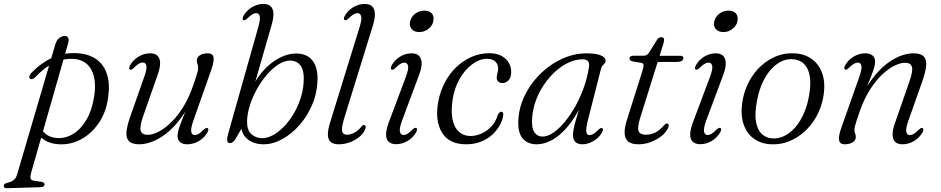

<svg xmlns="http://www.w3.org/2000/svg" viewBox="-84 -738 4874 994"><path d="M268 -511.5 77 157Q72 176.5 74.5 186Q77 195.5 95 198.5L129.5 203Q139 205 143 208.2Q147 211.5 147 216.5Q147 222.5 142 226.5Q137 230.5 128 231L-48.5 236.5Q-56.5 237 -60.5 233.5Q-64.5 230 -64.5 224.5Q-64.5 219 -61 215.5Q-57.5 212 -50 209.5Q-32 205 -21.5 199.8Q-11 194.5 -5.2 186.2Q0.5 178 4.5 165.5L202.5 -509Q205.5 -518 209.2 -525Q213 -532 218.2 -537Q223.5 -542 229 -545.2Q234.5 -548.5 240 -550.2Q245.5 -552 250.5 -552Q264 -552 269 -542.2Q274 -532.5 268 -511.5ZM96.5 -336.5Q91 -331 84 -328.8Q77 -326.5 71.5 -331Q66 -336 68.2 -344Q70.5 -352 77.5 -359.5Q112 -395.5 149.8 -419.2Q187.5 -443 229.2 -454.2Q271 -465.5 316 -462.5Q375 -459 414 -431.8Q453 -404.5 469.5 -354.8Q486 -305 476 -234.5Q466 -158.5 428.2 -102.5Q390.5 -46.5 336.5 -17.2Q282.5 12 222 9Q176.5 6.5 145.8 -12.8Q115 -32 100.5 -68.5L124.5 -79.5Q138 -53.5 159.2 -39.5Q180.5 -25.5 211 -23.5Q254.5 -20.5 294.5 -44.5Q334.5 -68.5 363.5 -118Q392.5 -167.5 404 -241.5Q412.5 -301.5 402 -342.8Q391.5 -384 366 -406.5Q340.5 -429 303.5 -432.5Q251 -437.5 199.8 -414.5Q148.5 -391.5 96.5 -336.5Z M990.5 -75Q995 -73 994.8 -67.2Q994.5 -61.5 990 -53Q974 -24.5 945.8 -7.8Q917.5 9 885.5 9Q862.5 9 848.8 -1.8Q835 -12.5 835 -34.5Q835 -47.5 840 -65Q845 -82.5 855.2 -109.2Q865.5 -136 882.5 -177Q899.5 -218 923.5 -278L921 -252Q891.5 -178.5 854.2 -128.5Q817 -78.5 778.2 -48Q739.5 -17.5 703.2 -4.2Q667 9 638 9Q598.5 9 583 -7.8Q567.5 -24.5 570.8 -56Q574 -87.5 589.5 -132L662.5 -339.5Q677.5 -381 673.8 -397.8Q670 -414.5 655 -414.5Q646.5 -414.5 635.5 -408.5Q624.5 -402.5 609.5 -387Q602.5 -380.5 597.8 -378.2Q593 -376 589 -378Q584.5 -380 585 -386Q585.5 -392 589.5 -400Q605.5 -428.5 633.8 -445.2Q662 -462 693.5 -462Q718.5 -462 731.2 -449.5Q744 -437 744.8 -413Q745.5 -389 733 -353L657.5 -137.5Q638 -82 644.5 -61Q651 -40 680.5 -40Q704 -40 734.8 -55Q765.5 -70 798.2 -100.8Q831 -131.5 861.2 -178.8Q891.5 -226 914 -289.5Q926 -322.5 931.8 -341.5Q937.5 -360.5 939.8 -370.2Q942 -380 942 -386.5Q942 -399 938.5 -406.2Q935 -413.5 935 -424.5Q935 -441.5 951 -451.8Q967 -462 993 -462Q1016.5 -462 1021.2 -442.2Q1026 -422.5 1009.5 -375.5L917 -113.5Q902.5 -72 906.2 -55.2Q910 -38.5 924.5 -38.5Q933.5 -38.5 944.2 -44.8Q955 -51 970 -66Q977 -72.5 981.8 -74.8Q986.5 -77 990.5 -75Z M1252.5 -595.5Q1264.5 -637 1260.8 -653.5Q1257 -670 1242 -670Q1233.5 -670 1222.8 -664Q1212 -658 1197 -643Q1189.5 -636.5 1185 -634.2Q1180.5 -632 1176 -634Q1171.5 -636.5 1172 -642.2Q1172.5 -648 1176.5 -656Q1187.5 -675 1203.8 -688.8Q1220 -702.5 1239.8 -710Q1259.5 -717.5 1280 -717.5Q1316.5 -717.5 1327.2 -690Q1338 -662.5 1322 -608L1218 -247L1203.5 -246.5Q1221 -292 1247.5 -331.2Q1274 -370.5 1306.8 -399.5Q1339.5 -428.5 1376.5 -444.8Q1413.5 -461 1451 -461Q1485 -461 1509.5 -446.2Q1534 -431.5 1547 -402.8Q1560 -374 1560 -332Q1559.5 -263.5 1534.5 -201.8Q1509.5 -140 1468.5 -92.8Q1427.5 -45.5 1378.2 -18.2Q1329 9 1280.5 9Q1229 9 1195.5 -19.2Q1162 -47.5 1163.5 -102L1180.5 -97L1134 -16.5Q1126 -5.5 1119.8 -1.2Q1113.5 3 1107 3Q1100.5 3 1096.2 -1.2Q1092 -5.5 1092 -15.2Q1092 -25 1096 -41.5ZM1417.5 -424.5Q1387.5 -424 1356.5 -403.8Q1325.5 -383.5 1296.8 -350Q1268 -316.5 1245 -274.8Q1222 -233 1208.8 -189.8Q1195.5 -146.5 1195 -107.5Q1195 -63 1218.2 -42.8Q1241.5 -22.5 1274 -22.5Q1301.5 -22.5 1331.5 -39.5Q1361.5 -56.5 1389.5 -86.2Q1417.5 -116 1439.8 -155.2Q1462 -194.5 1475.2 -239Q1488.5 -283.5 1488.5 -329Q1489 -364 1479.8 -384.8Q1470.5 -405.5 1454.2 -415Q1438 -424.5 1417.5 -424.5Z M1847 -607.5 1698 -126Q1682.5 -74.5 1687.5 -57.5Q1692.5 -40.5 1712 -40.5Q1730.5 -40.5 1751 -51.2Q1771.5 -62 1787 -82.5Q1791.5 -88 1795 -89.8Q1798.5 -91.5 1802.5 -90.5Q1807.5 -89.5 1809 -84.2Q1810.5 -79 1807 -70.5Q1800 -49.5 1778.8 -31.2Q1757.5 -13 1728.8 -2Q1700 9 1669.5 9Q1642.5 9 1628.2 -3Q1614 -15 1613.5 -41Q1613 -67 1626.5 -109L1777 -595.5Q1790 -637 1785.8 -653.5Q1781.5 -670 1766.5 -670Q1758 -670 1747 -664Q1736 -658 1721 -643Q1714 -636.5 1709.5 -634.2Q1705 -632 1700.5 -634Q1696 -636.5 1696.5 -642.2Q1697 -648 1701 -656Q1712 -675 1728.2 -688.8Q1744.5 -702.5 1764.2 -710Q1784 -717.5 1805 -717.5Q1829.5 -717.5 1842.5 -705.2Q1855.5 -693 1856.8 -668.5Q1858 -644 1847 -607.5Z M1997.5 -113.5Q1982.5 -72.5 1986.5 -55.8Q1990.5 -39 2005 -39Q2014 -39 2024.5 -45Q2035 -51 2050.5 -66.5Q2057.5 -73 2062 -75Q2066.5 -77 2071 -75.5Q2075.5 -73 2075 -67.2Q2074.5 -61.5 2070.5 -53.5Q2054 -25 2026 -8.2Q1998 8.5 1966.5 8.5Q1942 8.5 1928.5 -3.8Q1915 -16 1914.8 -40.5Q1914.5 -65 1927.5 -101L2017 -339.5Q2032.5 -381 2028.5 -397.5Q2024.5 -414 2009.5 -414Q2001 -414 1990.2 -408.2Q1979.5 -402.5 1964 -387Q1957 -380.5 1952.5 -378.2Q1948 -376 1943.5 -378Q1939 -380 1939.5 -385.8Q1940 -391.5 1944 -400Q1960 -428.5 1988 -445.2Q2016 -462 2047.5 -462Q2071 -462 2084.2 -449.8Q2097.5 -437.5 2098.8 -412.8Q2100 -388 2086 -351ZM2086 -572Q2061 -572 2047.8 -587.2Q2034.5 -602.5 2038.5 -623.5Q2041.5 -640 2052 -653.5Q2062.5 -667 2078.5 -675Q2094.5 -683 2113 -683Q2139.5 -683 2151.8 -668Q2164 -653 2159.5 -631Q2157.5 -614.5 2146.8 -601.2Q2136 -588 2120.5 -580Q2105 -572 2086 -572Z M2438 -433.5Q2398.5 -433.5 2360.5 -405.2Q2322.5 -377 2295 -328.8Q2267.5 -280.5 2259 -220Q2246 -128 2272.5 -80.8Q2299 -33.5 2353.5 -34Q2381.5 -34.5 2409.2 -46.8Q2437 -59 2459.8 -83.2Q2482.5 -107.5 2493 -143Q2498 -152 2502 -155.8Q2506 -159.5 2511 -159.5Q2517 -159.5 2519.8 -154.5Q2522.5 -149.5 2521 -140Q2518.5 -118.5 2505.2 -93Q2492 -67.5 2468 -44Q2444 -20.5 2409 -5.8Q2374 9 2328.5 9Q2241 9 2203.8 -52.2Q2166.5 -113.5 2185.5 -215Q2195.5 -266.5 2219.2 -311.5Q2243 -356.5 2278 -390.2Q2313 -424 2356.8 -443.2Q2400.5 -462.5 2449.5 -462.5Q2487 -462.5 2512.2 -448.8Q2537.5 -435 2550.2 -412.8Q2563 -390.5 2562.5 -364Q2562 -336.5 2548.5 -322.2Q2535 -308 2518 -308Q2503.5 -308 2495.5 -315.8Q2487.5 -323.5 2487.5 -335.5Q2487.5 -346.5 2491 -358.8Q2494.5 -371 2495 -383.5Q2495 -406 2479.8 -419.8Q2464.5 -433.5 2438 -433.5Z M2959 -113.5Q2948.5 -70.5 2951.8 -54.5Q2955 -38.5 2967.5 -38.5Q2977.5 -38.5 2987.5 -44.5Q2997.5 -50.5 3013 -65.5Q3020 -72 3024.5 -74.2Q3029 -76.5 3033.5 -74.5Q3038 -72.5 3037.5 -66.8Q3037 -61 3033 -52.5Q3017 -24.5 2988.5 -7.8Q2960 9 2931 9Q2907.5 9 2895 -2.8Q2882.5 -14.5 2882.5 -38.5Q2882.5 -50 2884.8 -64Q2887 -78 2893 -101Q2899 -124 2910.2 -160.5Q2921.5 -197 2939 -253L2947 -243.5Q2914.5 -162.5 2873.2 -106Q2832 -49.5 2786 -20.2Q2740 9 2693.5 9Q2646.5 9 2620.2 -23.5Q2594 -56 2600.5 -129Q2604.5 -180 2625.8 -228.8Q2647 -277.5 2681 -319.8Q2715 -362 2758.5 -394Q2802 -426 2851.5 -444Q2901 -462 2952.5 -462Q2985.5 -462 3007.5 -457Q3029.5 -452 3040.8 -443.2Q3052 -434.5 3051.5 -423.5Q3051 -415.5 3046 -409.8Q3041 -404 3035.5 -398.2Q3030 -392.5 3028 -384ZM2671.5 -134Q2666.5 -78 2681.8 -54.5Q2697 -31 2725.5 -31Q2751 -31 2780.5 -51Q2810 -71 2839.5 -106.5Q2869 -142 2894.5 -187.5Q2920 -233 2938.5 -285Q2957 -337 2965 -390.5Q2968.5 -412 2959.8 -421.5Q2951 -431 2933 -431Q2897 -431 2861.2 -414.8Q2825.5 -398.5 2793.2 -369.8Q2761 -341 2734.8 -303.2Q2708.5 -265.5 2692 -222.2Q2675.5 -179 2671.5 -134Z M3234.5 -413 3189 -420.5Q3182.5 -422.5 3178.8 -426.2Q3175 -430 3175 -435Q3175 -442 3180.5 -445.8Q3186 -449.5 3195.5 -449.5H3247Q3256 -449.5 3262.5 -452.8Q3269 -456 3274 -462.5L3319 -534Q3324 -541 3329.2 -543.2Q3334.5 -545.5 3340 -545.5Q3347 -545.5 3350.5 -542.2Q3354 -539 3354 -532Q3354 -527.5 3352.5 -520.2Q3351 -513 3348 -504L3231.5 -132Q3214 -76 3222.5 -58.2Q3231 -40.5 3259.5 -40.5Q3285 -40.5 3307.8 -51.5Q3330.5 -62.5 3354 -89.5Q3359 -94.5 3362.2 -96.5Q3365.5 -98.5 3369 -98.5Q3374 -98.5 3376.2 -95.5Q3378.5 -92.5 3378 -87.5Q3377 -74.5 3364.2 -57.8Q3351.5 -41 3330 -26Q3308.5 -11 3280.5 -1Q3252.5 9 3220.5 9Q3185.5 9 3168.2 -5.5Q3151 -20 3149.8 -47.5Q3148.5 -75 3160.5 -113.5L3242 -371.5Q3249 -394 3247.5 -402.5Q3246 -411 3234.5 -413ZM3287 -417.5 3297.5 -449H3439Q3454 -449 3454 -437Q3454 -428 3445.2 -422.8Q3436.5 -417.5 3421.5 -417.5Z M3572 -113.5Q3557 -72.5 3561 -55.8Q3565 -39 3579.5 -39Q3588.5 -39 3599 -45Q3609.5 -51 3625 -66.5Q3632 -73 3636.5 -75Q3641 -77 3645.5 -75.5Q3650 -73 3649.5 -67.2Q3649 -61.5 3645 -53.5Q3628.5 -25 3600.5 -8.2Q3572.5 8.5 3541 8.5Q3516.5 8.5 3503 -3.8Q3489.5 -16 3489.2 -40.5Q3489 -65 3502 -101L3591.5 -339.5Q3607 -381 3603 -397.5Q3599 -414 3584 -414Q3575.5 -414 3564.8 -408.2Q3554 -402.5 3538.5 -387Q3531.5 -380.5 3527 -378.2Q3522.5 -376 3518 -378Q3513.5 -380 3514 -385.8Q3514.5 -391.5 3518.5 -400Q3534.5 -428.5 3562.5 -445.2Q3590.5 -462 3622 -462Q3645.5 -462 3658.8 -449.8Q3672 -437.5 3673.2 -412.8Q3674.5 -388 3660.5 -351ZM3660.5 -572Q3635.5 -572 3622.2 -587.2Q3609 -602.5 3613 -623.5Q3616 -640 3626.5 -653.5Q3637 -667 3653 -675Q3669 -683 3687.5 -683Q3714 -683 3726.2 -668Q3738.5 -653 3734 -631Q3732 -614.5 3721.2 -601.2Q3710.5 -588 3695 -580Q3679.5 -572 3660.5 -572Z M4027 -462Q4080.5 -460 4118.8 -432.5Q4157 -405 4173.8 -355Q4190.5 -305 4178 -234Q4168 -180.5 4142.8 -135Q4117.5 -89.5 4080.8 -56.5Q4044 -23.5 3999.8 -6Q3955.5 11.5 3907 9Q3855.5 6.5 3818 -20.8Q3780.5 -48 3764.5 -98.2Q3748.5 -148.5 3760.5 -218.5Q3770.5 -273 3795.2 -318.5Q3820 -364 3856.2 -397Q3892.5 -430 3936 -447.2Q3979.5 -464.5 4027 -462ZM3912.5 -21.5Q3938 -19.5 3962.2 -28.2Q3986.5 -37 4008.8 -55Q4031 -73 4049.5 -100Q4068 -127 4082 -161.5Q4096 -196 4103.5 -237.5Q4115.5 -301.5 4108.2 -343.5Q4101 -385.5 4078.5 -407.2Q4056 -429 4021.5 -431.5Q3996.5 -433.5 3972.8 -424.8Q3949 -416 3927.5 -398Q3906 -380 3887.8 -353.2Q3869.5 -326.5 3856 -291.8Q3842.5 -257 3835 -215.5Q3822.5 -151.5 3829.5 -109.5Q3836.5 -67.5 3858.2 -46Q3880 -24.5 3912.5 -21.5Z M4291 -378Q4286.5 -380 4286.8 -385.8Q4287 -391.5 4291.5 -400Q4307.5 -428.5 4335.8 -445.2Q4364 -462 4396 -462Q4419 -462 4432.8 -451Q4446.5 -440 4446.5 -418.5Q4446.5 -405.5 4441.5 -388Q4436.5 -370.5 4426.2 -343.8Q4416 -317 4399.2 -276Q4382.5 -235 4358 -175L4360.5 -201Q4390.5 -274.5 4427.5 -324.5Q4464.5 -374.5 4503.2 -405Q4542 -435.5 4578.5 -448.8Q4615 -462 4643.5 -462Q4683.5 -462 4698.8 -445.2Q4714 -428.5 4710.8 -397Q4707.5 -365.5 4692 -320.5L4619 -113.5Q4604 -72 4608 -55.2Q4612 -38.5 4626.5 -38.5Q4635.5 -38.5 4646.2 -44.5Q4657 -50.5 4672 -66Q4679 -72.5 4683.8 -74.8Q4688.5 -77 4692.5 -75Q4697 -72.5 4696.5 -66.8Q4696 -61 4692 -53Q4676 -24.5 4647.8 -7.8Q4619.5 9 4588 9Q4563.5 9 4550.5 -3.2Q4537.5 -15.5 4537 -40Q4536.5 -64.5 4549 -100L4624 -315.5Q4643.5 -371 4637 -392Q4630.5 -413 4601 -413Q4577.5 -413 4546.8 -398Q4516 -383 4483.2 -352.2Q4450.5 -321.5 4420.2 -274.2Q4390 -227 4367.5 -163.5Q4356 -130.5 4350 -111.5Q4344 -92.5 4341.8 -82.8Q4339.5 -73 4339.5 -66Q4339.5 -54.5 4343 -47Q4346.5 -39.5 4346.5 -28.5Q4346.5 -11.5 4330.5 -1.2Q4314.5 9 4288.5 9Q4265 9 4260.2 -11Q4255.5 -31 4272 -77.5L4364.5 -339.5Q4379 -381 4375.5 -397.5Q4372 -414 4357 -414Q4348.5 -414 4337.5 -408.2Q4326.5 -402.5 4311.5 -387Q4304.5 -380.5 4299.8 -378.2Q4295 -376 4291 -378Z"/></svg>

Font: Fraunces Light
Style: Italic
Weight: 300
Italic angle: -16°
Version: Version 1.000;[b76b70a41]